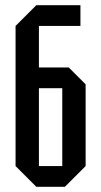

<svg xmlns="http://www.w3.org/2000/svg" viewBox="-20 -720 390 740"><path d="M120 0 40 -80V-620L120 -700H290V-620H130V-460H245L310 -395V-80L230 0ZM130 -80H220V-380H130Z"/></svg>

Font: Tektur Condensed
Style: Regular
Weight: 400
Width: 3
Designer: Adam Jagosz
Foundry: Adam Jagosz
Version: Version 1.005;gftools[0.9.30]